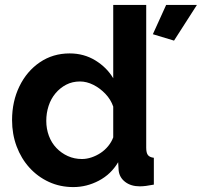

<svg xmlns="http://www.w3.org/2000/svg" viewBox="-20 -750 820 780"><path d="M263 -533Q321 -533 367.5 -504.5Q414 -476 440 -432V-730H574V-150Q574 -129 581 -120Q588 -111 605 -109V0Q570 7 548 7Q512 7 488.5 -11Q465 -29 462 -58L460 -91Q431 -42 381.5 -16Q332 10 278 10Q224 10 178.5 -11Q133 -32 99.5 -69Q66 -106 47.5 -155.5Q29 -205 29 -262Q29 -338 59 -399.5Q89 -461 142 -497Q195 -533 263 -533ZM440 -317Q430 -346 408 -369Q386 -392 359 -405.5Q332 -419 305 -419Q274 -419 249 -406Q224 -393 205.5 -371Q187 -349 177.5 -320Q168 -291 168 -259Q168 -227 178.5 -198.5Q189 -170 209 -149Q229 -128 255.5 -116Q282 -104 313 -104Q332 -104 351.5 -110.5Q371 -117 388.5 -128.5Q406 -140 419.5 -156.5Q433 -173 440 -192ZM687 -585 601 -611 655 -730H780Z"/></svg>

Font: YasnoRaleway
Style: Bold
Weight: 700
Designer: Matt McInerney, Pablo Impallari, Rodrigo Fuenzalida
Foundry: Matt McInerney, Pablo Impallari, Rodrigo Fuenzalida
Version: Version 4.026